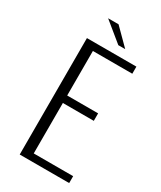

<svg xmlns="http://www.w3.org/2000/svg" viewBox="-183 -779 709 844"><g transform="rotate(30 172.0 -356.5)"><path d="M68 0V-591H319V-555H119V-329H276V-291H119V-35H319V0ZM203 -633 105 -713H158L238 -633Z"/></g></svg>

Font: Alumni Sans Thin Light
Style: Regular
Weight: 300
Version: Version 1.018